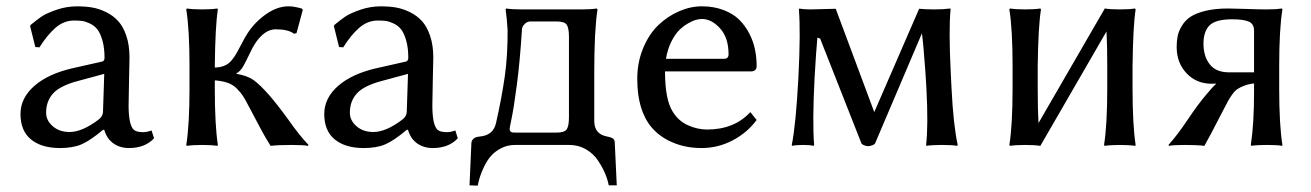

<svg xmlns="http://www.w3.org/2000/svg" viewBox="-20 -459 4152 608"><path d="M310.1 -225.1 225.1 -202.1Q169.4 -187 147.7 -162.6Q126 -138.2 126 -102.1Q126 -77.6 147 -59.3Q168 -41 200.2 -41Q240.2 -41 292 -80.1Q306.2 -90.8 306.2 -106ZM310.1 -47.9H306.2Q265.6 -13.7 238.3 -2Q210.9 9.8 169.9 9.8Q111.8 9.8 78.4 -17.3Q44.9 -44.4 44.9 -98.1Q44.9 -148.9 89.4 -187.5Q133.3 -225.6 210.9 -243.2L304.2 -264.2Q311 -266.6 311 -275.9Q311 -308.1 304.2 -331.3Q297.4 -354.5 288.1 -366.2Q278.8 -377.9 264.2 -384.8Q249.5 -391.6 239.3 -392.8Q229 -394 214.8 -394Q182.1 -394 155.8 -371.1Q129.4 -348.1 105 -309.1L91.8 -310.1L75.2 -377L78.1 -380.9Q96.2 -396 111.1 -406.2Q126 -416.5 158 -427.7Q189.9 -439 225.1 -439Q250 -439 271.7 -435.3Q293.5 -431.6 315.9 -420.7Q338.4 -409.7 354.2 -392.3Q370.1 -375 380.1 -345.5Q390.1 -315.9 390.1 -276.9Q390.1 -273.4 388.7 -208Q387.2 -142.6 387.2 -126Q387.2 -63 403.8 -47.9Q412.6 -40.5 433.1 -40.5Q445.3 -40.5 460 -45.9L467.8 -21Q439 9.8 388.2 9.8Q359.9 9.8 339.1 -4.9Q318.4 -19.5 310.1 -47.9Z M580.1 -250Q580.1 -366.2 569.8 -429.2L571.8 -432.1Q590.3 -429.2 620.1 -429.2Q649.9 -429.2 668 -432.1L669.9 -429.2Q661.6 -376.5 660.2 -250V-245.1Q678.7 -245.6 691.9 -251.5Q705.1 -257.3 714.6 -269.3Q724.1 -281.2 730.5 -293L746.6 -323.2Q755.9 -341.3 764.2 -354Q787.1 -389.2 822.5 -414.1Q857.9 -439 894 -439Q911.1 -439 935.1 -432.1L939 -428.2L918.9 -354L911.1 -352.1Q893.1 -366.2 853 -366.2Q823.7 -366.2 797.9 -335Q784.7 -318.8 772.7 -293.5Q760.7 -268.1 751 -250.5Q741.2 -232.9 729 -227.1V-225.1Q762.7 -219.7 782.7 -205.6Q802.7 -191.4 832 -158.2Q858.4 -127.9 893.1 -80.1Q927.2 -31.2 957 0L955.1 2.9Q941.9 0 902.8 0Q859.9 0 836.9 2.9Q822.3 -20.5 811.5 -40L789.6 -81.1L772.9 -112.8Q771 -116.7 766.6 -124.5Q755.4 -146 748.8 -156Q742.2 -166 730 -178.5Q717.8 -190.9 700.9 -196.8Q684.1 -202.6 660.2 -204.6V-179.2Q660.2 -63.5 669.9 0L668 2.9Q649.9 0 620.1 0Q590.3 0 571.8 2.9L569.8 0Q580.1 -63.5 580.1 -179.2Z M1272 -225.1 1187 -202.1Q1131.3 -187 1109.6 -162.6Q1087.9 -138.2 1087.9 -102.1Q1087.9 -77.6 1108.9 -59.3Q1129.9 -41 1162.1 -41Q1202.1 -41 1253.9 -80.1Q1268.1 -90.8 1268.1 -106ZM1272 -47.9H1268.1Q1227.5 -13.7 1200.2 -2Q1172.9 9.8 1131.8 9.8Q1073.7 9.8 1040.3 -17.3Q1006.8 -44.4 1006.8 -98.1Q1006.8 -148.9 1051.3 -187.5Q1095.2 -225.6 1172.9 -243.2L1266.1 -264.2Q1272.9 -266.6 1272.9 -275.9Q1272.9 -308.1 1266.1 -331.3Q1259.3 -354.5 1250 -366.2Q1240.7 -377.9 1226.1 -384.8Q1211.4 -391.6 1201.2 -392.8Q1190.9 -394 1176.8 -394Q1144 -394 1117.7 -371.1Q1091.3 -348.1 1066.9 -309.1L1053.7 -310.1L1037.1 -377L1040 -380.9Q1058.1 -396 1073 -406.2Q1087.9 -416.5 1119.9 -427.7Q1151.9 -439 1187 -439Q1211.9 -439 1233.6 -435.3Q1255.4 -431.6 1277.8 -420.7Q1300.3 -409.7 1316.2 -392.3Q1332 -375 1342 -345.5Q1352.1 -315.9 1352.1 -276.9Q1352.1 -273.4 1350.6 -208Q1349.1 -142.6 1349.1 -126Q1349.1 -63 1365.7 -47.9Q1374.5 -40.5 1395 -40.5Q1407.2 -40.5 1421.9 -45.9L1429.7 -21Q1400.9 9.8 1350.1 9.8Q1321.8 9.8 1301 -4.9Q1280.3 -19.5 1272 -47.9Z M1593.8 -50.8Q1593.8 -45.4 1596.7 -42.7Q1599.6 -40 1603 -39.6Q1606.4 -39.1 1612.8 -39.1H1741.7Q1767.6 -39.1 1774.7 -49.6Q1781.7 -60.1 1781.7 -87.9V-341.8Q1781.7 -370.1 1774.7 -380.6Q1767.6 -391.1 1741.7 -391.1H1660.6Q1650.4 -391.1 1643.6 -385Q1636.7 -378.9 1634.8 -373.8Q1632.8 -368.7 1632.8 -365.2Q1626.5 -264.6 1616.7 -190.4Q1606.9 -116.2 1600.3 -85.2Q1593.8 -54.2 1593.8 -50.8ZM1587.4 -364.3Q1585 -402.8 1581.1 -429.2L1583 -432.1Q1601.1 -429.2 1630.9 -429.2H1821.8Q1851.1 -429.2 1869.6 -432.1L1872.1 -429.2Q1861.8 -362.8 1861.8 -229V-76.2Q1861.8 -34.2 1901.9 -26.9Q1915.5 -24.4 1921.1 -20.3Q1926.8 -16.1 1926.8 -5.9L1933.1 127.9H1907.7Q1904.3 109.9 1896.2 90.6Q1888.2 71.3 1873.8 49.6Q1859.4 27.8 1835.7 13.9Q1812 0 1782.7 0H1610.8Q1586.9 0 1567.1 10.3Q1547.4 20.5 1535.2 34.4Q1522.9 48.3 1513.4 67.9Q1503.9 87.4 1499.8 101.1Q1495.6 114.7 1492.7 128.9L1466.8 127.9L1472.7 -4.9Q1473.1 -13.2 1477.8 -18.1Q1482.4 -22.9 1487.3 -24.4Q1492.2 -25.9 1501 -26.9Q1542.5 -31.2 1550.8 -69.8Q1568.8 -149.4 1578.4 -216.6Q1587.9 -283.7 1587.4 -364.3Z M2088.9 -272.9H2272.9Q2287.1 -272.9 2287.1 -287.1Q2287.1 -339.4 2260.3 -369.1Q2233.4 -398.9 2202.6 -398.9Q2194.3 -398.9 2183.6 -396Q2172.9 -393.1 2157.7 -384.3Q2142.6 -375.5 2129.6 -362.3Q2116.7 -349.1 2105.2 -325.7Q2093.8 -302.2 2088.9 -272.9ZM2356 -104 2376 -79.1Q2346.7 -39.1 2300.3 -14.6Q2253.9 9.8 2201.7 9.8Q2151.4 9.8 2110.4 -7.8Q2069.3 -24.9 2043 -56.2Q1998 -109.9 1998 -209Q1998 -261.7 2016.6 -306.4Q2035.2 -351.1 2064.7 -379.4Q2094.2 -407.7 2130.4 -423.3Q2166.5 -439 2202.6 -439Q2240.7 -439 2271.2 -427.2Q2301.8 -415.5 2320.8 -396.7Q2339.8 -377.9 2352.8 -352.8Q2365.7 -327.6 2370.8 -302.2Q2376 -276.9 2376 -250Q2376 -232.9 2357.9 -232.9H2085.9Q2085.9 -144.5 2109.9 -106Q2128.4 -75.7 2158.2 -62.5Q2188.5 -48.8 2218.8 -48.8Q2305.2 -48.8 2356 -104Z M2559.6 -214.8Q2552.2 -70.8 2558.1 0L2556.2 2.9Q2546.9 0 2522.5 0Q2512.7 0 2504.2 0.7Q2495.6 1.5 2491.7 2L2488.3 2.9L2487.3 0Q2500.5 -65.4 2508.3 -214.8Q2515.6 -358.4 2509.8 -429.2L2511.7 -432.1Q2512.7 -431.6 2515.4 -431.2Q2518.1 -430.7 2527.1 -429.9Q2536.1 -429.2 2546.9 -429.2L2626.5 -431.2L2748.5 -104L2890.6 -431.2Q2914.1 -429.2 2937.5 -429.2Q2952.6 -429.2 2965.6 -429.9Q2978.5 -430.7 2983.9 -431.6L2989.3 -432.1L2990.2 -429.2Q2983.9 -365.2 2990.7 -229L2993.2 -179.2Q2999 -63 3012.7 0L3010.7 2.9Q2997.1 0 2962.9 0Q2947.3 0 2935.1 0.7Q2922.9 1.5 2918.5 2L2914.1 2.9L2912.6 0Q2919.9 -61.5 2913.6 -179.2L2910.6 -229Q2903.8 -323.2 2899.4 -353.5L2751.5 -5.9Q2749.5 -1.5 2741.9 1.2Q2734.4 3.9 2728.5 3.9Q2724.1 3.9 2716.8 1.2Q2709.5 -1.5 2707.5 -5.9L2577.1 -336.9L2568.4 -339.8Q2564.5 -299.3 2559.6 -214.8Z M3186.5 -250Q3186.5 -366.2 3176.3 -429.2L3178.2 -432.1Q3196.8 -429.2 3226.1 -429.2Q3256.3 -429.2 3274.4 -432.1L3276.4 -429.2Q3267.6 -373 3266.1 -250V-179.2Q3266.1 -109.4 3268.6 -69.3L3478.5 -432.1Q3496.6 -429.2 3526.4 -429.2Q3556.2 -429.2 3574.2 -432.1L3576.2 -429.2Q3567.9 -376.5 3566.4 -250V-179.2Q3566.4 -63.5 3576.2 0L3574.2 2.9Q3556.2 0 3526.4 0Q3496.6 0 3478.5 2.9L3476.1 0Q3486.3 -63.5 3486.3 -179.2V-250Q3486.3 -317.9 3483.9 -359.4L3274.4 2.9Q3256.3 0 3226.1 0Q3196.8 0 3178.2 2.9L3176.3 0Q3186.5 -63.5 3186.5 -179.2Z M3951.2 -230V-361.8Q3951.2 -383.8 3933.8 -390.9Q3916.5 -397.9 3881.8 -397.9Q3829.6 -397.9 3810.3 -378.7Q3791 -359.4 3791 -320.8Q3791 -280.8 3810.8 -255.4Q3830.6 -230 3871.1 -230ZM3831.5 -194.3Q3829.1 -194.3 3824.2 -194.1Q3819.3 -193.8 3816.9 -193.8Q3768.6 -193.8 3737.3 -227.1Q3706.1 -260.3 3706.1 -310.1Q3706.1 -329.1 3709.2 -344.7Q3712.4 -360.4 3722.7 -377.4Q3732.9 -394.5 3750.2 -406Q3767.6 -417.5 3797.9 -424.8Q3828.1 -432.1 3869.1 -432.1Q3886.2 -432.1 3926.3 -430.7Q3966.3 -429.2 3991.2 -429.2Q4006.8 -429.2 4018.8 -429.9Q4030.8 -430.7 4035.2 -431.6L4039.1 -432.1L4041 -429.2Q4030.8 -366.2 4030.8 -251V-178.2Q4030.8 -63.5 4041 0L4040 2.9Q4026.4 0 3991.2 0Q3976.1 0 3963.9 0.7Q3951.7 1.5 3947.3 2L3942.9 2.9L3940.9 0Q3951.2 -66.4 3951.2 -168.9V-194.8Q3933.6 -192.9 3920.4 -187.7Q3907.2 -182.6 3898.9 -177.2Q3890.6 -171.9 3882.1 -159.9Q3873.5 -147.9 3869.1 -139.6L3855 -112.8Q3808.6 -22.5 3793.9 2.9Q3772.5 0 3731 0Q3693.8 0 3682.1 2.9L3680.2 0Q3708 -30.8 3740.5 -79.3Q3772.9 -127.9 3798.8 -158.2Q3820.8 -184.6 3831.5 -194.3Z"/></svg>

Font: Linux Biolinum G
Style: Regular
Weight: 400
Designer: Philipp H. Poll
Foundry: Philipp H. Poll
Version: Version 1.1.0 ; ttfautohint (v1.6)